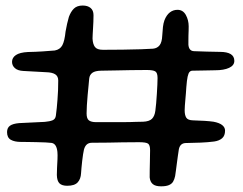

<svg xmlns="http://www.w3.org/2000/svg" viewBox="-20 -648 880 694"><path d="M562 25.5Q541.5 25.5 532 17.2Q522.5 9 521 -7Q521 -20 521.2 -34.5Q521.5 -49 521.8 -62.5Q522 -76 522.2 -87.2Q522.5 -98.5 522.5 -105Q522.5 -123.5 515.2 -128.8Q508 -134 482.5 -134Q447.5 -134 422.5 -133.5Q397.5 -133 372.5 -132.5Q347.5 -132 312.5 -132Q301 -132 294 -126Q287 -120 283.5 -107.5Q282 -101 280.2 -89.8Q278.5 -78.5 277 -65.8Q275.5 -53 274.5 -41.2Q273.5 -29.5 273 -22Q272 -1 260.8 11.2Q249.5 23.5 223 23.5Q204 23.5 195 14.8Q186 6 185.5 -15.5Q185.5 -26 186.2 -41.5Q187 -57 187.8 -72.8Q188.5 -88.5 187.5 -99Q184.5 -129 166 -131.5Q159 -132.5 144.2 -133.2Q129.5 -134 112 -134.2Q94.5 -134.5 79.2 -134.8Q64 -135 56 -135Q32.5 -135 19 -142.8Q5.5 -150.5 5.5 -170.5Q5.5 -186 16 -193.5Q26.5 -201 49 -203Q67.5 -204 94.5 -205.2Q121.5 -206.5 142 -207.5Q159.5 -209 170 -213.2Q180.5 -217.5 182 -230.5Q184 -243.5 185.2 -257.8Q186.5 -272 187.8 -288Q189 -304 189.8 -321Q190.5 -338 190.5 -357Q190.5 -372.5 179.5 -379.5Q168.5 -386.5 146.5 -387Q129.5 -388 106.5 -389.2Q83.5 -390.5 64.5 -391.5Q44 -392.5 33.8 -401.8Q23.5 -411 23.5 -424.5Q23.5 -439.5 37.5 -449Q51.5 -458.5 81 -460Q109 -460.5 134.2 -462.2Q159.5 -464 178 -465.5Q197 -469 205.2 -484.2Q213.5 -499.5 217 -534Q219.5 -548 222.5 -561.8Q225.5 -575.5 229 -587Q236 -606 247.2 -617Q258.5 -628 279 -628Q297 -628 307.5 -619.2Q318 -610.5 318 -593Q318 -581.5 317.5 -568.8Q317 -556 316.2 -544.2Q315.5 -532.5 315 -523Q314.5 -513.5 314.5 -508.5Q315.5 -488.5 323.2 -478.2Q331 -468 352 -468Q386 -468 423.2 -468.5Q460.5 -469 490.8 -470Q521 -471 533 -472Q548.5 -473.5 557 -484.5Q565.5 -495.5 566.5 -520Q567.5 -537 569 -550.5Q570.5 -564 574.5 -575Q582 -594 594 -603.2Q606 -612.5 621.5 -612.5Q641.5 -612.5 651.8 -593.8Q662 -575 662 -553Q662 -546.5 661.8 -537.8Q661.5 -529 661.2 -519.8Q661 -510.5 661 -501.8Q661 -493 661 -486Q663 -463.5 681.5 -463Q703.5 -462.5 726.8 -461.5Q750 -460.5 775 -460.5Q800.5 -460.5 813.8 -452.5Q827 -444.5 827 -428Q827 -411.5 808.2 -402.8Q789.5 -394 757 -394Q736.5 -394 715.8 -393.2Q695 -392.5 676 -392.5Q669.5 -392.5 665.2 -388Q661 -383.5 658.2 -371Q655.5 -358.5 653.5 -333Q653 -323 652 -311.2Q651 -299.5 650 -287.8Q649 -276 648.2 -266Q647.5 -256 647.5 -249.5Q647.5 -232 653.2 -222.8Q659 -213.5 677.5 -213Q700.5 -212.5 719.2 -211.2Q738 -210 752 -208Q773 -204 783.2 -195.8Q793.5 -187.5 793.5 -176Q793.5 -157.5 782.8 -148.2Q772 -139 754 -136.5Q730.5 -133.5 705.2 -132.5Q680 -131.5 651.5 -131Q631 -130.5 626.5 -108.5Q625 -97.5 623 -85Q621 -72.5 619.5 -59.2Q618 -46 616.2 -33.8Q614.5 -21.5 613 -11.5Q610.5 0.5 605.5 8.8Q600.5 17 590.2 21.2Q580 25.5 562 25.5ZM421 -206.5Q438.5 -206.5 449.5 -206.8Q460.5 -207 471 -207.5Q481.5 -208 497 -208Q520 -209 529.5 -218.8Q539 -228.5 541.5 -247.5Q543 -258.5 544.5 -275Q546 -291.5 547 -309Q548 -326.5 548.8 -341.8Q549.5 -357 549.5 -366Q549.5 -385 541.2 -390Q533 -395 510.5 -395Q478 -395 453 -394.5Q428 -394 403.2 -393.5Q378.5 -393 345.5 -392.5Q323.5 -392 313.8 -384.8Q304 -377.5 302.5 -364.5Q302 -356 300.2 -339.8Q298.5 -323.5 296.8 -304.2Q295 -285 294 -267.2Q293 -249.5 293 -238Q293 -219 301.5 -212.8Q310 -206.5 327 -206.5Q350 -206.5 375 -206.5Q400 -206.5 421 -206.5Z"/></svg>

Font: Gluten Thin
Style: Regular
Weight: 400
Version: Version 1.300